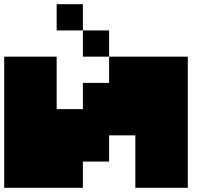

<svg xmlns="http://www.w3.org/2000/svg" viewBox="-20 -1020 1040 915"><path d="M250 -937.5V-1000H312.5H375V-937.5V-875H437.5H500V-812.5V-750H687.5H875V-437.5V-125H750H625V-250V-375H562.5H500V-312.5V-250H437.5H375V-187.5V-125H187.5H0V-437.5V-750H125H250V-625V-500H312.5H375V-562.5V-625H437.5H500V-687.5V-750H437.5H375V-812.5V-875H312.5H250Z"/></svg>

Font: Press Start 2P
Style: Regular
Weight: 500
Monospace: yes
Version: Version 2.14